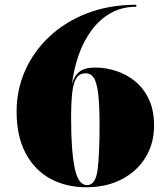

<svg xmlns="http://www.w3.org/2000/svg" viewBox="-20 -780 700 810"><path d="M630 -250Q630 -175 594.2 -116.2Q558.5 -57.5 494 -23.8Q429.5 10 344 10Q258.5 10 192.2 -26.2Q126 -62.5 88 -133.8Q50 -205 50 -310Q50 -401 86 -482.2Q122 -563.5 188.8 -626Q255.5 -688.5 348.2 -724.2Q441 -760 555 -760V-751.5Q494.5 -751.5 447.8 -725.2Q401 -699 367 -653.2Q333 -607.5 312.2 -548.8Q291.5 -490 283.5 -425Q293 -460 315.2 -477.5Q337.5 -495 381 -495Q426.5 -495 470.8 -480.5Q515 -466 551 -436.2Q587 -406.5 608.5 -360.2Q630 -314 630 -250ZM400 -250Q400 -340.5 393.8 -388Q387.5 -435.5 374.5 -453.2Q361.5 -471 342 -471Q318 -471 304.5 -453.8Q291 -436.5 285.5 -395Q280 -353.5 280 -280Q280 -144.5 295 -71.8Q310 1 347 1Q383.5 1 391.8 -64.2Q400 -129.5 400 -250Z"/></svg>

Font: Bodoni* 24pt Fatface
Style: Regular
Weight: 900
Version: Version 2.3